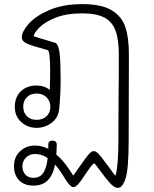

<svg xmlns="http://www.w3.org/2000/svg" viewBox="-20 -618 751 934"><path d="M607 -355Q607 -121 606 60Q606 203 591 249.5Q576 296 553 296Q536 296 515 272.5Q494 249 467 212Q442 177 438 177Q433 177 420 194.5Q407 212 391 236Q371 267 359 279.5Q347 292 336 292Q322 292 296 251Q271 208 248 183Q237 235 211.5 260Q186 285 142 285Q98 285 73 259Q48 233 48 191Q48 145 78 117.5Q108 90 150 90Q183 90 215 106V85Q215 66 235 66Q256 66 256 86Q256 104 254 134Q294 167 336 236Q347 222 358 205Q363 199 368 191.5Q373 184 379 176Q399 147 412 132Q425 117 436 117Q447 117 460 131Q473 145 493 173L515 202Q533 228 542 237Q556 187 556 61Q556 -32 556.5 -85Q557 -138 557 -172Q558 -220 558 -351Q558 -424 542.5 -467.5Q527 -511 488.5 -532Q450 -553 380 -553Q303 -553 250.5 -532Q198 -511 171.5 -484Q145 -457 144 -442Q171 -432 205 -423L248 -410Q261 -406 267 -376.5Q273 -347 274 -289L275 -233Q275 -160 268 -89Q264 -45 231 -20.5Q198 4 157 4Q112 3 82 -25.5Q52 -54 52 -98Q52 -145 81 -173.5Q110 -202 158 -202Q197 -202 222 -180Q224 -230 224 -269Q224 -367 213 -374Q206 -376 198.5 -378Q191 -380 182 -383Q138 -394 112 -405.5Q86 -417 86 -437Q86 -464 120 -502.5Q154 -541 221 -569.5Q288 -598 381 -598Q473 -598 522.5 -568.5Q572 -539 589.5 -487Q607 -435 607 -355ZM225 -98Q225 -127 206 -145Q187 -163 159 -163Q129 -163 111 -145.5Q93 -128 93 -99Q93 -70 111 -52.5Q129 -35 158 -35Q188 -35 206.5 -52.5Q225 -70 225 -98ZM212 151Q182 131 150 131Q125 131 107 148Q89 165 89 191Q89 215 103 231Q117 247 143 247Q173 247 189.5 224.5Q206 202 212 151Z"/></svg>

Font: Mali Light
Style: Regular
Weight: 300
Designer: Kitiyaporn Chalermlarp | Katatrad Aksorn Co.,Ltd.
Foundry: Cadson Demak Co.,Ltd.
Version: Version 1.000; ttfautohint (v1.6)